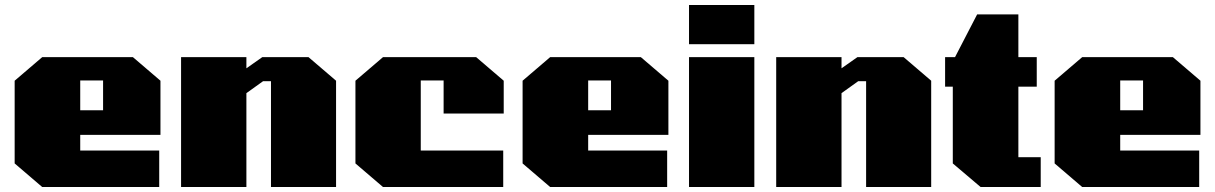

<svg xmlns="http://www.w3.org/2000/svg" viewBox="-20 -753 4892 773"><path d="M150 0 39 -95V-428L150 -523H515L626 -428V-210H303V-147H621V0ZM303 -309H395V-429H303Z M709 0V-523H972V-478L1036 -523H1222L1333 -428V0H1071V-426H1039L972 -378V0Z M1522 0 1411 -95V-428L1522 -523H1897L2008 -428V-296H1766V-429H1674V-147H2006V0Z M2195 0 2084 -95V-428L2195 -523H2560L2671 -428V-210H2348V-147H2666V0ZM2348 -309H2440V-429H2348Z M2754 -575V-733H3017V-575ZM2754 0V-523H3017V0Z M3105 0V-523H3368V-478L3432 -523H3618L3729 -428V0H3467V-426H3435L3368 -378V0Z M3928 0 3816 -95V-404H3785V-523H3825L3914 -695H4080V-523H4154V-404H4080V-120H4170V0Z M4337 0 4226 -95V-428L4337 -523H4702L4813 -428V-210H4490V-147H4808V0ZM4490 -309H4582V-429H4490Z"/></svg>

Font: Tomorrow ExtraBold
Style: Regular
Weight: 800
Designer: Tony de Marco, Monica Rizzolli
Foundry: Just in Type
Version: Version 2.002